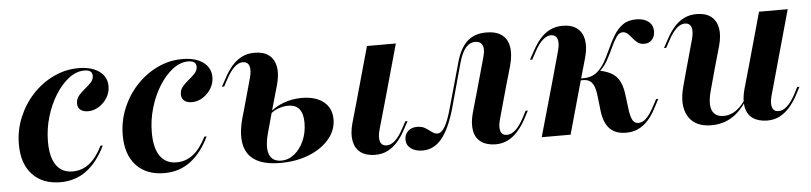

<svg xmlns="http://www.w3.org/2000/svg" viewBox="-35 -584 3182 753"><g transform="rotate(-5 1556.0 -208.0)"><path d="M178.2 11.3Q108.1 11.3 68.1 -31.5Q28.2 -74.2 28.2 -150Q28.2 -205.6 48.8 -255.6Q69.4 -305.6 105.2 -344.4Q141.1 -383.1 187.9 -405.6Q234.7 -428.2 286.3 -428.2Q337.9 -428.2 368.1 -406.5Q398.4 -384.7 398.4 -347.6Q398.4 -323.4 385.9 -302.8Q373.4 -282.3 353.2 -269.4Q333.1 -256.5 310.5 -256.5Q291.1 -256.5 280.2 -265.3Q269.4 -274.2 269.4 -290.3Q269.4 -308.1 280.2 -321Q291.1 -333.9 304.8 -344.8Q318.5 -355.6 329.4 -367.3Q340.3 -379 340.3 -393.5Q340.3 -416.9 308.9 -416.9Q277.4 -416.9 248 -394.4Q218.5 -371.8 194.8 -333.9Q171 -296 156.9 -248.4Q142.7 -200.8 142.7 -150.8Q142.7 -90.3 164.9 -58.5Q187.1 -26.6 229.8 -26.6Q266.1 -26.6 294.8 -48.8Q323.4 -71 346.8 -117.7H355.6Q325 -54 281 -21.4Q237.1 11.3 178.2 11.3Z M587.1 11.3Q516.9 11.3 477 -31.5Q437.1 -74.2 437.1 -150Q437.1 -205.6 457.7 -255.6Q478.2 -305.6 514.1 -344.4Q550 -383.1 596.8 -405.6Q643.5 -428.2 695.2 -428.2Q746.8 -428.2 777 -406.5Q807.3 -384.7 807.3 -347.6Q807.3 -323.4 794.8 -302.8Q782.3 -282.3 762.1 -269.4Q741.9 -256.5 719.4 -256.5Q700 -256.5 689.1 -265.3Q678.2 -274.2 678.2 -290.3Q678.2 -308.1 689.1 -321Q700 -333.9 713.7 -344.8Q727.4 -355.6 738.3 -367.3Q749.2 -379 749.2 -393.5Q749.2 -416.9 717.7 -416.9Q686.3 -416.9 656.9 -394.4Q627.4 -371.8 603.6 -333.9Q579.8 -296 565.7 -248.4Q551.6 -200.8 551.6 -150.8Q551.6 -90.3 573.8 -58.5Q596 -26.6 638.7 -26.6Q675 -26.6 703.6 -48.8Q732.3 -71 755.6 -117.7H764.5Q733.9 -54 689.9 -21.4Q646 11.3 587.1 11.3Z M1363.7 -208.1 1421.8 -416.1H1535.5L1477.4 -208.1ZM1442.7 -86.3Q1433.9 -55.6 1439.9 -38.3Q1446 -21 1465.3 -21Q1482.3 -21 1498.4 -35.9Q1514.5 -50.8 1530.6 -80.6L1546 -108.9H1554.8L1536.3 -75Q1523.4 -50 1506 -30.2Q1488.7 -10.5 1466.9 0.8Q1445.2 12.1 1416.1 12.1Q1380.6 11.3 1359.7 -4.4Q1338.7 -20.2 1333.1 -50Q1327.4 -79.8 1338.7 -120.2L1363.7 -208.1H1477.4ZM919.4 -208.1 953.2 -329.8Q962.1 -361.3 956 -378.2Q950 -395.2 930.6 -395.2Q914.5 -395.2 898 -380.2Q881.5 -365.3 865.3 -334.7L850 -306.5H841.1L859.7 -340.3Q873.4 -366.1 890.3 -385.9Q907.3 -405.6 929.4 -416.9Q951.6 -428.2 979.8 -428.2Q1015.3 -428.2 1036.3 -412.1Q1057.3 -396 1062.9 -366.5Q1068.5 -337.1 1057.3 -296L1032.3 -208.1ZM1043.5 11.3Q950.8 11.3 917.7 -37.1Q884.7 -85.5 911.3 -180.6L919.4 -208.1H1032.3L1005.6 -111.3Q990.3 -54.8 1001.6 -26.2Q1012.9 2.4 1048.4 2.4Q1076.6 2.4 1100 -16.5Q1123.4 -35.5 1137.5 -67.3Q1151.6 -99.2 1151.6 -137.9Q1151.6 -209.7 1093.5 -209.7Q1073.4 -209.7 1053.2 -202Q1033.1 -194.4 1019.4 -180.6L1020.2 -188.7Q1043.5 -210.5 1077.4 -223Q1111.3 -235.5 1148.4 -235.5Q1203.2 -235.5 1234.7 -210.5Q1266.1 -185.5 1266.1 -141.1Q1266.1 -98.4 1236.7 -63.7Q1207.3 -29 1157.3 -8.9Q1107.3 11.3 1043.5 11.3Z M1604 11.3Q1575 11.3 1557.7 -2Q1540.3 -15.3 1540.3 -37.1Q1540.3 -57.3 1554 -70.2Q1567.7 -83.1 1589.5 -83.1Q1608.9 -83.1 1621.8 -75Q1634.7 -66.9 1645.6 -58.5Q1656.5 -50 1667.7 -50Q1683.1 -50 1696.8 -73Q1710.5 -96 1724.2 -146L1773.4 -321.8Q1788.7 -376.6 1817.3 -402.4Q1846 -428.2 1891.9 -428.2Q1930.6 -428.2 1952.8 -412.1Q1975 -396 1980.6 -364.9Q1986.3 -333.9 1974.2 -289.5L1950.8 -208.1H1837.9L1872.6 -332.3Q1881.5 -362.9 1874.2 -379Q1866.9 -395.2 1846 -395.2Q1824.2 -395.2 1808.1 -376.2Q1791.9 -357.3 1780.6 -315.3L1733.1 -142.7Q1710.5 -63.7 1679.4 -26.2Q1648.4 11.3 1604 11.3ZM1916.9 -86.3Q1908.1 -55.6 1913.7 -38.3Q1919.4 -21 1938.7 -21Q1955.6 -21 1972.2 -35.9Q1988.7 -50.8 2004.8 -80.6L2019.4 -108.9H2028.2L2010.5 -75Q1996.8 -50 1979.4 -30.2Q1962.1 -10.5 1940.3 0.8Q1918.5 12.1 1890.3 12.1Q1854.8 11.3 1833.5 -4.4Q1812.1 -20.2 1806.9 -50Q1801.6 -79.8 1812.9 -120.2L1837.9 -208.1H1950.8Z M2404.8 11.3Q2364.5 11.3 2341.9 -10.9Q2319.4 -33.1 2312.9 -79L2304.8 -149.2Q2301.6 -171.8 2295.2 -184.7Q2288.7 -197.6 2279 -203.2Q2269.4 -208.9 2254.8 -208.9H2232.3L2233.9 -216.1H2255.6Q2287.1 -216.1 2307.3 -231.5Q2327.4 -246.8 2341.1 -271Q2354.8 -295.2 2366.9 -322.2Q2379 -349.2 2393.5 -373.4Q2408.1 -397.6 2429 -412.9Q2450 -428.2 2482.3 -428.2Q2512.9 -428.2 2530.6 -414.1Q2548.4 -400 2548.4 -375.8Q2548.4 -355.6 2536.7 -342.7Q2525 -329.8 2506.5 -329.8Q2491.1 -329.8 2480.6 -337.5Q2470.2 -345.2 2461.7 -356Q2453.2 -366.9 2444.8 -374.6Q2436.3 -382.3 2425 -382.3Q2411.3 -382.3 2400.4 -366.5Q2389.5 -350.8 2378.6 -326.6Q2367.7 -302.4 2354.4 -278.2Q2341.1 -254 2321.8 -237.1L2321 -240.3Q2366.1 -231.5 2387.1 -209.3Q2408.1 -187.1 2414.5 -139.5L2422.6 -75.8Q2426.6 -47.6 2434.3 -35.1Q2441.9 -22.6 2456.5 -22.6Q2472.6 -22.6 2487.5 -37.1Q2502.4 -51.6 2518.5 -82.3L2533.1 -109.7H2541.9L2522.6 -73.4Q2509.7 -48.4 2493.1 -29.4Q2476.6 -10.5 2454.8 0.4Q2433.1 11.3 2404.8 11.3ZM2132.3 -208.1 2166.1 -329.8Q2175 -361.3 2169 -378.2Q2162.9 -395.2 2143.5 -395.2Q2127.4 -395.2 2110.9 -380.2Q2094.4 -365.3 2078.2 -334.7L2062.9 -306.5H2054L2072.6 -340.3Q2086.3 -366.1 2103.2 -385.9Q2120.2 -405.6 2142.3 -416.9Q2164.5 -428.2 2192.7 -428.2Q2228.2 -428.2 2249.2 -412.1Q2270.2 -396 2275.8 -366.5Q2281.5 -337.1 2270.2 -296L2245.2 -208.1ZM2073.4 0 2132.3 -208.1H2245.2L2187.1 0Z M2772.6 -208.1 2750.8 -128.2Q2735.5 -75 2746.4 -48Q2757.3 -21 2791.9 -21Q2825.8 -21 2854.4 -48Q2883.1 -75 2908.1 -132.3L2910.5 -126.6Q2879 -55.6 2837.9 -22.2Q2796.8 11.3 2741.1 11.3Q2675.8 11.3 2649.6 -33.5Q2623.4 -78.2 2645.2 -154.8L2659.7 -208.1ZM2659.7 -208.1 2693.5 -329.8Q2702.4 -361.3 2696.4 -378.2Q2690.3 -395.2 2671 -395.2Q2654.8 -395.2 2638.3 -380.2Q2621.8 -365.3 2605.6 -334.7L2590.3 -306.5H2581.5L2600 -340.3Q2613.7 -366.1 2630.6 -385.9Q2647.6 -405.6 2669.8 -416.9Q2691.9 -428.2 2720.2 -428.2Q2755.6 -428.2 2776.6 -412.1Q2797.6 -396 2803.2 -366.5Q2808.9 -337.1 2797.6 -296L2772.6 -208.1ZM2907.3 -208.1 2965.3 -416.1H3078.2L3020.2 -208.1ZM2986.3 -86.3Q2977.4 -55.6 2983.1 -38.3Q2988.7 -21 3008.1 -21Q3025 -21 3041.5 -35.9Q3058.1 -50.8 3074.2 -80.6L3088.7 -108.9H3097.6L3079.8 -75Q3066.1 -50 3048.8 -30.2Q3031.5 -10.5 3009.7 0.8Q2987.9 12.1 2959.7 12.1Q2924.2 11.3 2902.8 -4.4Q2881.5 -20.2 2876.2 -50Q2871 -79.8 2882.3 -120.2L2907.3 -208.1H3020.2Z"/></g></svg>

Font: Playfair 144pt
Style: Bold Italic
Weight: 700
Italic angle: -15.6°
Designer: Claus Eggers Sørensen
Foundry: Claus Eggers Sørensen
Version: Version 2.203